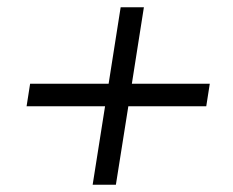

<svg xmlns="http://www.w3.org/2000/svg" viewBox="-20 -548 640 528"><path d="M234.8 -40 268.9 -255.7H53.1L62.8 -317.7H278.7L311.8 -528H375.7L342.6 -317.7H556.9L547.2 -255.7H332.9L298.7 -40Z"/></svg>

Font: Mulish ExtraLight
Style: Italic
Weight: 200
Italic angle: -9°
Designer: Vernon Adams
Foundry: Vernon Adams
Version: Version 3.603